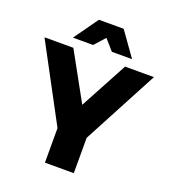

<svg xmlns="http://www.w3.org/2000/svg" viewBox="-165 -1027 1015 1144"><g transform="rotate(20 342.0 -455.0)"><path d="M436 0H253V-219L-5 -701H178L344 -400L506 -701H689L436 -224ZM530 -757H402L343 -824L283 -757H155L264 -910H421Z"/></g></svg>

Font: Argentum Novus
Style: Bold
Weight: 700
Designer: Julieta Ulanovsky (font) & Cristiano Sobral (main changes)
Foundry: Julieta Ulanovsky (font) & Cristiano Sobral (main changes)
Version: Version 3.00;November 27, 2020;FontCreator 13.0.0.2655 64-bi